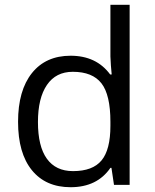

<svg xmlns="http://www.w3.org/2000/svg" viewBox="-20 -780 653 810"><path d="M450.2 -71.8H445.8Q389.6 9.8 277.8 9.8Q172.9 9.8 114.5 -62Q56.2 -133.8 56.2 -266.1Q56.2 -398.4 114.7 -471.7Q173.3 -544.9 277.8 -544.9Q386.7 -544.9 444.8 -465.8H451.2L447.8 -504.4L445.8 -542V-759.8H526.9V0H460.9ZM288.1 -58.1Q371.1 -58.1 408.4 -103.3Q445.8 -148.4 445.8 -249V-266.1Q445.8 -379.9 408 -428.5Q370.1 -477.1 287.1 -477.1Q215.8 -477.1 178 -421.6Q140.1 -366.2 140.1 -265.1Q140.1 -162.6 177.7 -110.4Q215.3 -58.1 288.1 -58.1Z"/></svg>

Font: f06187749
Style: Regular
Weight: 400
Foundry: Ascender Corporation
Version: Version 1.10